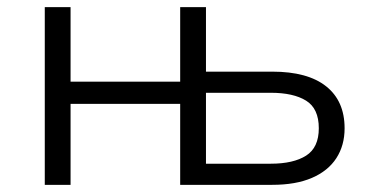

<svg xmlns="http://www.w3.org/2000/svg" viewBox="-20 -516 1047 536"><path d="M105 0V-496H177V-288H483V-496H555V-316H740Q839 -316 890.5 -275Q942 -234 942 -158Q942 -110 919 -74.5Q896 -39 851 -19.5Q806 0 740 0H483V-226H177V0ZM555 -59H736Q799 -59 834.5 -81.5Q870 -104 870 -158Q870 -213 834.5 -235Q799 -257 736 -257H555Z"/></svg>

Font: Nunito Sans 6pt Light
Style: Regular
Weight: 300
Version: Version 3.101;gftools[0.9.27]